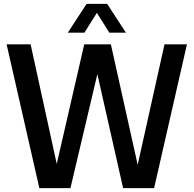

<svg xmlns="http://www.w3.org/2000/svg" viewBox="-20 -968 996 988"><path d="M182.5 0 14 -740H137.5L272 -124.5L413.5 -740H550.5L688.5 -120L826.5 -740H942L773 0H613.5L481 -586.5L342.5 0ZM329 -800 425.5 -948H531.5L628 -800H542.5L478.5 -902L414.5 -800Z"/></svg>

Font: Encode Sans Cnd SmBold
Style: Regular
Weight: 600
Width: 3
Designer: Multiple Designers
Foundry: Impallari Type
Version: Version 3.002; ttfautohint (v1.8.3) -l 8 -r 50 -G 200 -x 14 